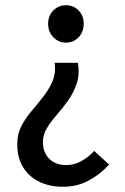

<svg xmlns="http://www.w3.org/2000/svg" viewBox="-20 -521 476 734"><path d="M220 193Q169 193 129.5 173.5Q90 154 68 118Q46 82 46 30Q46 -9 62 -39.5Q78 -70 101 -97Q124 -124 145.5 -151.5Q167 -179 180.5 -210Q194 -241 189 -281H278Q285 -236 273 -201Q261 -166 240.5 -137Q220 -108 197.5 -82.5Q175 -57 159.5 -31.5Q144 -6 144 23Q144 48 154.5 67.5Q165 87 184.5 98.5Q204 110 232 110Q264 110 291 95Q318 80 340 56L397 108Q365 144 320.5 168.5Q276 193 220 193ZM232 -358Q204 -358 184 -378.5Q164 -399 164 -430Q164 -461 184 -481Q204 -501 232 -501Q261 -501 280.5 -481Q300 -461 300 -430Q300 -399 280.5 -378.5Q261 -358 232 -358Z"/></svg>

Font: Assistant ExtraLight SemiBold
Style: Regular
Weight: 600
Version: Version 3.000